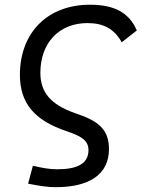

<svg xmlns="http://www.w3.org/2000/svg" viewBox="-20 -547 626 801"><path d="M212.4 233.9C352.1 233.9 434.6 181.2 434.6 74.7C434.6 -13.2 382.3 -44.9 293.9 -74.7C189.9 -110.8 148.4 -163.1 148.4 -243.7C148.9 -368.7 226.6 -450.7 345.2 -450.7C411.1 -450.7 456.5 -426.8 487.8 -370.6L550.8 -419.9C519 -493.7 458 -527.3 355.5 -527.3C178.7 -527.3 63.5 -411.6 63 -234.9C63.5 -118.2 120.6 -45.4 259.8 1C315.9 20 349.1 37.6 349.1 79.1C349.1 137.2 300.3 159.2 218.3 159.2C189.9 159.2 161.1 154.8 117.2 144.5L97.2 219.2C148.9 229.5 181.6 233.9 212.4 233.9Z"/></svg>

Font: Cascadia Mono NF SemiLight
Style: Italic
Weight: 350
Italic angle: -10°
Monospace: yes
Designer: Aaron Bell
Foundry: Saja Typeworks
Version: Version 2404.023